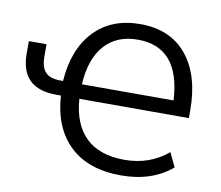

<svg xmlns="http://www.w3.org/2000/svg" viewBox="-80 -825 1067 929"><g transform="rotate(10 453.0 -360.5)"><path d="M570.3 8.8Q410.2 8.8 319.3 -77.1Q228.5 -163.1 217.8 -321.3H194.3Q19.5 -321.3 19.5 -493.2V-553.7H106.4V-495.1Q106.4 -440.4 129.4 -416.5Q152.3 -392.6 202.1 -392.6H215.8Q226.6 -549.8 311 -639.2Q395.5 -728.5 537.1 -728.5Q685.5 -728.5 766.1 -629.9Q846.7 -531.2 846.7 -358.4V-321.3H308.6Q317.4 -197.3 384.3 -132.8Q451.2 -68.4 574.2 -68.4Q698.2 -68.4 787.1 -143.6L820.3 -74.2Q722.7 8.8 570.3 8.8ZM308.6 -392.6H758.8Q745.1 -652.3 538.1 -652.3Q434.6 -652.3 375 -585Q315.4 -517.6 308.6 -392.6Z"/></g></svg>

Font: Min Sans
Style: Regular
Weight: 400
Designer: Jinseong-Kim, NotoSansCJK, Nunito
Foundry: Jinseong-Kim
Version: Version 1.400;Glyphs 3.1.2 (3151)